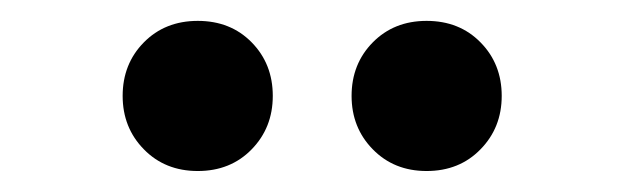

<svg xmlns="http://www.w3.org/2000/svg" viewBox="-20 -732 595 183"><path d="M168.5 -569Q137.3 -569 117.1 -589.7Q96.9 -610.3 96.9 -640.6Q96.9 -671.1 117.1 -691.6Q137.3 -712.1 168.5 -712.1Q199.8 -712.1 219.9 -691.6Q240 -671.1 240 -640.6Q240 -610.3 219.9 -589.7Q199.8 -569 168.5 -569ZM386.6 -569Q355.5 -569 335.3 -589.7Q315.1 -610.3 315.1 -640.6Q315.1 -671.1 335.3 -691.6Q355.5 -712.1 386.6 -712.1Q417.9 -712.1 438 -691.6Q458.2 -671.1 458.2 -640.6Q458.2 -610.3 438 -589.7Q417.9 -569 386.6 -569Z"/></svg>

Font: SourceSans3VF
Style: Regular
Weight: 200
Designer: Paul D. Hunt
Foundry: Adobe
Version: Version 3.052;hotconv 1.1.0;makeotfexe 2.6.0